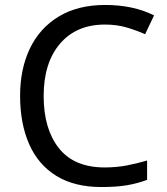

<svg xmlns="http://www.w3.org/2000/svg" viewBox="-20 -744 672 774"><path d="M403 -645Q288 -645 222 -568Q156 -491 156 -357Q156 -224 217.5 -146.5Q279 -69 402 -69Q449 -69 491 -77Q533 -85 573 -97V-19Q533 -4 490.5 3Q448 10 389 10Q280 10 207 -35Q134 -80 97.5 -163Q61 -246 61 -358Q61 -466 100.5 -548.5Q140 -631 217 -677.5Q294 -724 404 -724Q517 -724 601 -682L565 -606Q532 -621 491.5 -633Q451 -645 403 -645Z"/></svg>

Font: Noto Sans Mongolian
Style: Regular
Weight: 400
Designer: Monotype Design Team
Foundry: Monotype Imaging Inc.
Version: Version 3.001; ttfautohint (v1.8.4.7-5d5b)